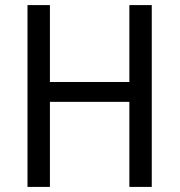

<svg xmlns="http://www.w3.org/2000/svg" viewBox="-20 -734 705 754"><path d="M576 0H488V-334H176V0H88V-714H176V-412H488V-714H576Z"/></svg>

Font: Noto Sans Thai SemCond
Style: Regular
Weight: 400
Width: 4
Designer: Monotype Design Team
Foundry: Monotype Imaging Inc.
Version: Version 2.002; ttfautohint (v1.8.4.7-5d5b)